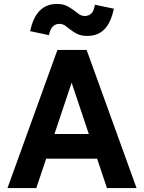

<svg xmlns="http://www.w3.org/2000/svg" viewBox="-20 -953 730 973"><path d="M672 0H522L472 -149H214L164 0H18L271 -700H419ZM430 -274 343 -534 256 -274ZM133 -795Q147 -864 181 -898.5Q215 -933 268 -933Q298 -933 317.5 -923.5Q337 -914 352 -902.5Q367 -891 380 -881.5Q393 -872 411 -872Q427 -872 441 -883Q455 -894 461 -929L557 -909Q542 -838 509 -804.5Q476 -771 423 -771Q392 -771 372.5 -780.5Q353 -790 338.5 -801.5Q324 -813 311 -822.5Q298 -832 280 -832Q263 -832 249 -820Q235 -808 228 -775Z"/></svg>

Font: NT Somic Bold
Style: Regular
Weight: 700
Designer: Ravid Balaliev — lead type designer, mastering
Michael Voronin — secret advisor, marketing
Ivan Kovalenko — best boy
Foundry: NT Type
Version: Version 0.7